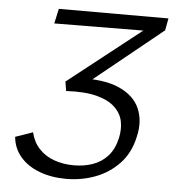

<svg xmlns="http://www.w3.org/2000/svg" viewBox="-50 -704 687 759"><g transform="rotate(5 294.0 -324.5)"><path d="M240 9Q181 9 133.5 -9Q86 -27 57.5 -60.5Q29 -94 25 -139L94 -163Q103 -125 127 -99Q151 -73 187 -60Q223 -47 266 -47Q306 -47 340.5 -59Q375 -71 399.5 -98Q424 -125 434 -169Q442 -204 436 -235.5Q430 -267 404.5 -291.5Q379 -316 332 -328.5Q285 -341 210 -337L204 -374L537 -636L555 -602L140 -599L153 -658H588L579 -610L259 -351L251 -392Q355 -397 415.5 -370Q476 -343 497.5 -293.5Q519 -244 504 -181Q490 -116 450 -74Q410 -32 355.5 -11.5Q301 9 240 9Z"/></g></svg>

Font: Ysabeau Office
Style: Italic
Weight: 400
Italic angle: -12°
Designer: Christian Thalmann (Catharsis Fonts)
Version: Version 2.001;gftools[0.9.30]; featfreeze: tnum,lnum,ss02